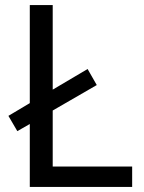

<svg xmlns="http://www.w3.org/2000/svg" viewBox="-20 -734 564 754"><path d="M97 0V-247L48 -219L13 -279L97 -329V-714H187V-382L324 -463L360 -400L187 -300V-80H499V0Z"/></svg>

Font: Noto Sans Osmanya
Style: Regular
Weight: 400
Designer: Monotype Design Team
Foundry: Monotype Imaging Inc.
Version: Version 2.001; ttfautohint (v1.8.4.7-5d5b)